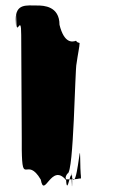

<svg xmlns="http://www.w3.org/2000/svg" viewBox="-20 -773 439 697"><path d="M116 -753C76 -753 37 -761 37 -702C37 -635 39 -771 39 -704C39 -626 57 -731 57 -646C57 -579 59 -336 59 -269V-230C61 -95 77 -208 128 -121C141 -49 166 -185 220 -119C224 -52 239 -186 242 -116C242 -49 240 -181 240 -114C238 -49 240 -191 242 -127C259 -83 271 -268 271 -204C272 -128 274 -144 274 -125C273 -126 270 -124 268 -125C256 -121 222 -122 220 -122C220 -122 214 -129 225 -143C248 -143 252 -526 258 -543C262 -573 269 -605 269 -617C259 -620 261 -619 256 -625C242 -620 213 -615 196 -683C196 -751 138 -753 116 -753Z"/></svg>

Font: Hussar Przerywany
Style: Regular
Weight: 400
Foundry: Cannot Into Space Fonts
Version: Version 0.982